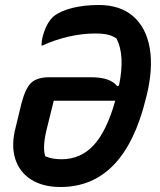

<svg xmlns="http://www.w3.org/2000/svg" viewBox="-20 -734 640 768"><path d="M375 -714Q461 -714 513 -668.5Q565 -623 579 -541Q593 -459 566 -349L564 -342Q478 14 222 14Q152 14 105 -15.5Q58 -45 41 -98.5Q24 -152 42 -222L66 -321Q82 -382 105.5 -403.5Q129 -425 178 -425H344Q422 -425 449 -389L456 -392Q481 -512 446 -580Q430 -591 410.5 -595.5Q391 -600 361 -600Q309 -600 254.5 -587.5Q200 -575 150 -552H146Q146 -560 147 -568.5Q148 -577 150 -585Q165 -643 195 -669Q221 -690 268.5 -702Q316 -714 375 -714ZM226 -97Q303 -97 355 -153.5Q407 -210 441 -331H195L167 -218Q149 -145 161 -109Q188 -97 226 -97Z"/></svg>

Font: Recursive Mn Csl St SmB
Style: Italic
Weight: 600
Italic angle: -15°
Monospace: yes
Version: Version 1.079;hotconv 1.0.112;makeotfexe 2.5.65598; ttfautoh